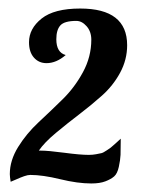

<svg xmlns="http://www.w3.org/2000/svg" viewBox="-20 -769 340 450"><path d="M75 -416Q93 -416 130.5 -411Q168 -406 188 -406Q197 -406 205 -407.5Q213 -409 217.5 -410Q222 -411 230 -416.5Q238 -422 239.5 -423Q241 -424 251 -433Q261 -442 263 -444Q263 -418 262.5 -406Q262 -394 258.5 -378Q255 -362 247.5 -355.5Q240 -349 227 -344Q214 -339 194 -339Q162 -339 121 -349Q80 -359 51 -359Q45 -359 36.5 -356Q28 -353 18 -348.5Q8 -344 5 -343Q3 -355 3 -361Q3 -393 22.5 -424.5Q42 -456 70.5 -482.5Q99 -509 127 -536.5Q155 -564 174.5 -600Q194 -636 194 -676Q194 -695 183 -707.5Q172 -720 159 -720Q131 -720 121.5 -709.5Q112 -699 112 -677Q112 -646 134 -640Q112 -621 89 -621Q71 -621 59.5 -634Q48 -647 48 -670Q48 -702 77.5 -725.5Q107 -749 168 -749Q278 -749 278 -663Q278 -629 261.5 -598.5Q245 -568 218.5 -544.5Q192 -521 165 -500.5Q138 -480 111 -457.5Q84 -435 71 -416Z"/></svg>

Font: Lobster 1.4
Style: Regular
Weight: 400
Designer: Pablo Impallari
Foundry: Pablo Impallari. www.impallari.com
Version: Version 1.4